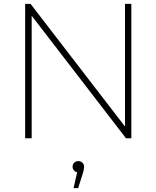

<svg xmlns="http://www.w3.org/2000/svg" viewBox="-20 -720 815 1000"><path d="M111 0H145V-638L636 0H664V-700H631V-61L139 -700H111ZM363 260H387L411 184C415 171 418 160 418 148C418 134 407 119 388 119C370 119 358 132 358 148C358 162 368 175 382 177Z"/></svg>

Font: Chess Sans ExtraLight
Style: Regular
Weight: 275
Designer: Wolf Bōese
Foundry: Wolf Bōese
Version: Version 7.223;Glyphs 3.3 (3306)